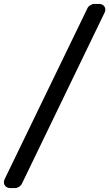

<svg xmlns="http://www.w3.org/2000/svg" viewBox="-40 -836 554 973"><path d="M70 97 490 -772C501 -794 487 -816 463 -816H436C425 -816 409 -806 404 -796L-17 73C-27 95 -13 117 11 117H38C49 117 65 107 70 97Z"/></svg>

Font: Trueno
Style: RoundIt
Weight: 400
Designer: Julieta Ulanovsky, Jasper
Foundry: Julieta Ulanovsky, Cannot Into Space Fonts
Version: Version 3.001